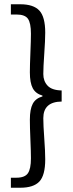

<svg xmlns="http://www.w3.org/2000/svg" viewBox="-20 -728 343 900"><path d="M31 105H57Q96 105 110.5 84.5Q125 64 125 14Q125 -16 122.5 -74Q120 -132 120 -167Q120 -216 133.5 -241.5Q147 -267 179 -276V-280Q147 -289 133.5 -314.5Q120 -340 120 -389Q120 -420 122.5 -480.5Q125 -541 125 -570Q125 -620 111 -640Q97 -660 57 -660H31V-708H75Q137 -708 164.5 -678.5Q192 -649 192 -575Q192 -540 187.5 -476Q183 -412 183 -381Q183 -348 203 -326.5Q223 -305 269 -304V-252Q183 -251 183 -174Q183 -141 187.5 -79.5Q192 -18 192 19Q192 94 164.5 123Q137 152 75 152H31Z"/></svg>

Font: RibengUni
Style: Regular
Weight: 400
Designer: (1) Dr. Andrew Glass (Senior Program Manager at Microsoft Corporation)
(2) Bivuti Chakma (Chakma Font Designer & Keyboar
Foundry: Bivuti Chakma
Version: Version 2.2022; Updated on: 03 June 2022; Friday